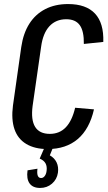

<svg xmlns="http://www.w3.org/2000/svg" viewBox="-20 -728 535 948"><path d="M215 8Q152 8 110 -17Q68 -42 51.5 -90Q35 -138 44 -207L85 -496Q95 -564 125 -611Q155 -658 203.5 -683Q252 -708 316 -708Q405 -708 449 -661Q493 -614 490 -521L394 -511Q395 -574 374 -603.5Q353 -633 307 -633Q256 -633 224 -598.5Q192 -564 183 -497L141 -205Q132 -136 153.5 -101.5Q175 -67 226 -67Q274 -67 305 -99.5Q336 -132 351 -196L444 -188Q422 -91 364 -41.5Q306 8 215 8ZM178 200Q142 200 126 177.5Q110 155 116 113L165 105Q162 128 166.5 139.5Q171 151 183 151Q193 151 200.5 141.5Q208 132 210 116Q213 94 205 79Q197 64 176 55L199 2H241L226 39Q249 52 259.5 74Q270 96 266 125Q261 158 236.5 179Q212 200 178 200Z"/></svg>

Font: Pathway Extreme Condensed Medium
Style: Italic
Weight: 500
Width: 3
Italic angle: -8°
Version: Version 1.001;gftools[0.9.26]